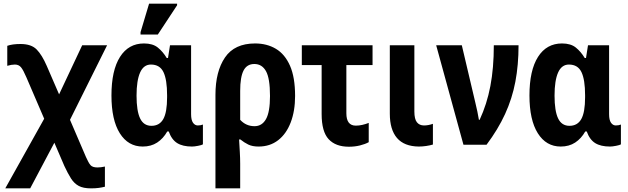

<svg xmlns="http://www.w3.org/2000/svg" viewBox="-20 -796 3456 1056"><path d="M9 240 223 -143 125 -371Q108 -411 95.5 -426Q83 -441 62 -441Q43 -441 20 -434V-544Q34 -549 52 -551.5Q70 -554 93 -554Q152 -554 181.5 -524Q211 -494 237 -434L305 -277L432 -547H569L365 -137L453 68Q467 100 478 112.5Q489 125 516 125Q535 125 557 120V231Q541 235 523 237.5Q505 240 480 240Q438 240 413 226.5Q388 213 370.5 185.5Q353 158 334 117L279 -11L146 240Z M765 10Q685 10 639 -63Q593 -136 593 -271Q593 -409 640 -483Q687 -557 772 -557Q820 -557 848 -534.5Q876 -512 897 -477H904L915 -547H1031V-168Q1031 -136 1041.5 -121Q1052 -106 1068 -106Q1084 -106 1096 -111V-2Q1090 2 1069.5 6Q1049 10 1036 10Q985 10 954.5 -9Q924 -28 908 -73H900Q878 -34 844.5 -12Q811 10 765 10ZM813 -104Q857 -104 878 -141Q899 -178 899 -261V-272Q899 -358 879 -399.5Q859 -441 810 -441Q770 -441 750.5 -397Q731 -353 731 -270Q731 -186 750.5 -145Q770 -104 813 -104ZM753 -606V-619L800 -776H954V-767L848 -606Z M1165 240V-274Q1165 -403 1217.5 -480Q1270 -557 1383 -557Q1448 -557 1497.5 -527.5Q1547 -498 1575 -434.5Q1603 -371 1603 -268Q1603 -186 1579 -123Q1555 -60 1510 -25Q1465 10 1402 10Q1368 10 1345.5 -1Q1323 -12 1302 -29H1295Q1297 4 1299 39.5Q1301 75 1301 104V240ZM1380 -102Q1421 -102 1443 -141Q1465 -180 1465 -268Q1465 -365 1443 -404.5Q1421 -444 1379 -444Q1338 -444 1319.5 -408Q1301 -372 1301 -296V-137Q1333 -102 1380 -102Z M1899 11Q1826 11 1787.5 -30.5Q1749 -72 1749 -169V-438H1640V-547H2029V-438H1885V-173Q1885 -105 1937 -105Q1954 -105 1972 -109Q1990 -113 2008 -120V-14Q1988 -3 1959.5 4Q1931 11 1899 11Z M2283 10Q2203 9 2163.5 -37Q2124 -83 2124 -171V-547H2259V-183Q2259 -141 2273 -123.5Q2287 -106 2312 -106Q2336 -106 2361 -115V-1Q2344 4 2323.5 7Q2303 10 2283 10Z M2529 0 2379 -547H2520L2594 -233Q2600 -208 2605.5 -182.5Q2611 -157 2614 -137H2618Q2658 -223 2677 -322.5Q2696 -422 2696 -547H2832Q2832 -439 2814.5 -346.5Q2797 -254 2758 -169Q2719 -84 2656 0Z M3064 10Q2984 10 2938 -63Q2892 -136 2892 -271Q2892 -409 2939 -483Q2986 -557 3071 -557Q3119 -557 3147 -534.5Q3175 -512 3196 -477H3203L3214 -547H3330V-168Q3330 -136 3340.5 -121Q3351 -106 3367 -106Q3383 -106 3395 -111V-2Q3389 2 3368.5 6Q3348 10 3335 10Q3284 10 3253.5 -9Q3223 -28 3207 -73H3199Q3177 -34 3143.5 -12Q3110 10 3064 10ZM3112 -104Q3156 -104 3177 -141Q3198 -178 3198 -261V-272Q3198 -358 3178 -399.5Q3158 -441 3109 -441Q3069 -441 3049.5 -397Q3030 -353 3030 -270Q3030 -186 3049.5 -145Q3069 -104 3112 -104Z"/></svg>

Font: Noto Sans Condensed
Style: Bold
Weight: 700
Width: 3
Designer: Monotype Design Team
Foundry: Monotype Imaging Inc.
Version: Version 2.013; ttfautohint (v1.8.4.7-5d5b)